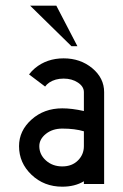

<svg xmlns="http://www.w3.org/2000/svg" viewBox="-20 -665 445 694"><path d="M205.1 -63.5Q240.2 -63.5 261.7 -85Q283.2 -106.4 283.2 -136.7V-190.4Q250.5 -200.2 205.1 -200.2Q169.9 -200.2 146 -181.2Q122.1 -162.1 122.1 -136.7Q122.1 -106.4 146 -85Q169.9 -63.5 205.1 -63.5ZM205.1 9.8Q139.2 9.8 94 -33.2Q48.8 -76.2 48.8 -136.7Q48.8 -192.4 94 -232.9Q139.2 -273.4 205.1 -273.4Q240.2 -273.4 283.2 -263.7V-332Q283.2 -352.1 261.7 -366.5Q240.2 -380.9 210 -380.9Q179.7 -380.9 158.2 -366.7Q148.4 -359.9 143.1 -352.1L85 -396Q93.8 -407.7 106.4 -418.5Q149.4 -454.1 210 -454.1Q270.5 -454.1 313.5 -418.5Q356.4 -382.8 356.4 -332V0H283.2V-9.8Q250.5 9.8 205.1 9.8ZM259.8 -498H238.3L88.9 -644.5H183.6Z"/></svg>

Font: Catrinity
Style: Regular
Weight: 400
Designer: Alexander Lange
Foundry: High-Logic / Made with FontCreator
Version: Version 2.090;May 20, 2024;FontCreator 15.0.0.2974 64-bit